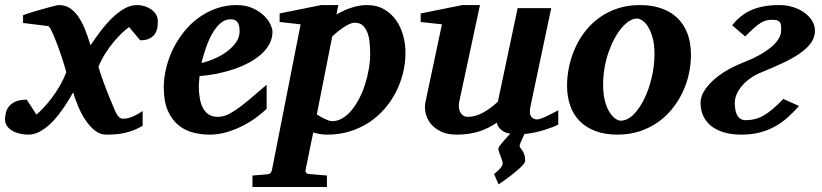

<svg xmlns="http://www.w3.org/2000/svg" viewBox="-38 -520 3248 759"><path d="M585.9 -437Q585.9 -427.2 584.5 -414.1Q583 -400.9 576.4 -389.2Q569.8 -377.4 555.7 -369.1Q541.5 -360.8 516.1 -360.8L472.2 -413.1Q460 -404.3 443.8 -389.2Q427.7 -374 410.9 -353.8Q394 -333.5 378.4 -308.8Q362.8 -284.2 351.1 -255.9Q353.5 -247.1 358.9 -231.2Q364.3 -215.3 370.8 -196.8Q377.4 -178.2 384.8 -159.2Q392.1 -140.1 398.9 -125Q405.8 -109.9 410.9 -96.4Q416 -83 421.4 -72.8Q426.8 -62.5 433.1 -56.6Q439.5 -50.8 448.2 -50.8Q452.1 -50.8 458.7 -51.3Q465.3 -51.8 474.6 -54.7Q483.9 -57.6 496.6 -63.7Q509.3 -69.8 525.9 -81.1V-22.9Q508.8 -12.7 492.2 -6.1Q475.6 0.5 458.5 4.6Q441.4 8.8 422.6 10.5Q403.8 12.2 381.8 12.2Q357.4 12.2 336.9 -4.2Q316.4 -20.5 299.8 -45.4Q283.2 -70.3 271 -99.6Q258.8 -128.9 251 -154.8Q247.1 -148.4 238.8 -133.8Q230.5 -119.1 218 -100.6Q205.6 -82 189.9 -62Q174.3 -42 155.8 -25.6Q137.2 -9.3 116.7 1.5Q96.2 12.2 74.2 12.2Q56.6 12.2 40 8.3Q23.4 4.4 10.5 -3.2Q-2.4 -10.7 -10.3 -22Q-18.1 -33.2 -18.1 -47.9Q-18.1 -59.6 -15.1 -73.2Q-12.2 -86.9 -3.2 -98.6Q5.9 -110.4 22.9 -118.2Q40 -126 67.9 -126L106 -66.9Q119.1 -78.1 134.8 -94.7Q150.4 -111.3 166.5 -132.6Q182.6 -153.8 197.5 -179.2Q212.4 -204.6 224.1 -233.9Q221.7 -243.7 216.6 -261Q211.4 -278.3 204.6 -298.3Q197.8 -318.4 190.2 -339.4Q182.6 -360.4 175.3 -377.4Q168 -394.5 161.9 -405.5Q155.8 -416.5 151.9 -417L53.2 -429.2V-460Q59.1 -462.4 71 -466.3Q83 -470.2 97.7 -474.6Q112.3 -479 127.9 -483.4Q143.6 -487.8 157.2 -491.5Q170.9 -495.1 181.2 -497.6Q191.4 -500 194.8 -500Q218.3 -500 236.6 -488.8Q254.9 -477.5 269.8 -456.8Q284.7 -436 296.9 -406.7Q309.1 -377.4 319.8 -340.8Q337.4 -367.2 358.4 -395.3Q379.4 -423.3 403.1 -446.8Q426.8 -470.2 452.1 -485.1Q477.5 -500 503.9 -500Q519 -500 533.9 -495.4Q548.8 -490.7 560.3 -482.4Q571.8 -474.1 578.9 -462.4Q585.9 -450.7 585.9 -437Z M909.2 -396Q909.2 -404.8 908 -413.3Q906.7 -421.9 903.1 -428.7Q899.4 -435.5 892.3 -439.7Q885.3 -443.8 874 -443.8Q850.6 -443.8 832.3 -427.2Q814 -410.6 799.8 -385Q785.6 -359.4 775.4 -328.9Q765.1 -298.3 758.3 -271Q784.2 -276.9 811 -288.6Q837.9 -300.3 859.6 -316.7Q881.3 -333 895.3 -353Q909.2 -373 909.2 -396ZM1039.1 -395Q1039.1 -368.7 1027.1 -346.2Q1015.1 -323.7 994.1 -305.2Q973.1 -286.6 945.1 -271.7Q917 -256.8 885 -246.1Q853 -235.4 818.6 -228.5Q784.2 -221.7 751 -219.2Q750 -210 749 -198.2Q748 -186.5 748 -178.2Q748 -152.3 752 -130.4Q755.9 -108.4 764.6 -92.3Q773.4 -76.2 787.8 -67.1Q802.2 -58.1 823.2 -58.1Q839.4 -58.1 856 -64.5Q872.6 -70.8 894.5 -85.7Q916.5 -100.6 945.8 -125Q975.1 -149.4 1016.1 -185.1V-89.8Q1001.5 -75.7 978 -57.9Q954.6 -40 924.8 -24.4Q895 -8.8 860.8 1.7Q826.7 12.2 790 12.2Q757.3 12.2 725.1 3.9Q692.9 -4.4 667.2 -25.4Q641.6 -46.4 625.5 -82.3Q609.4 -118.2 609.4 -173.8Q609.4 -211.9 618.9 -251Q628.4 -290 646 -326.2Q663.6 -362.3 689 -394Q714.4 -425.8 746.3 -449.2Q778.3 -472.7 816.4 -486.3Q854.5 -500 897 -500Q933.6 -500 960.4 -487.8Q987.3 -475.6 1004.9 -458.7Q1022.5 -441.9 1030.8 -424.1Q1039.1 -406.2 1039.1 -395Z M1425.3 -307.1Q1425.3 -328.1 1423.3 -349.9Q1421.4 -371.6 1415 -389.4Q1408.7 -407.2 1396.7 -418.7Q1384.8 -430.2 1365.2 -430.2Q1354.5 -430.2 1342 -424.3Q1329.6 -418.5 1317.1 -409.9Q1304.7 -401.4 1293.7 -392.1Q1282.7 -382.8 1275.4 -376L1214.4 -67.9Q1220.2 -64 1228 -59.3Q1235.8 -54.7 1244.1 -50.8Q1252.4 -46.9 1260.5 -43.9Q1268.6 -41 1275.4 -41Q1296.4 -41 1315.7 -52.5Q1335 -64 1351.6 -84Q1368.2 -104 1381.8 -130.1Q1395.5 -156.2 1405 -186Q1414.6 -215.8 1419.9 -246.8Q1425.3 -277.8 1425.3 -307.1ZM1564.9 -311Q1564.9 -271 1555.2 -231.4Q1545.4 -191.9 1527.1 -156Q1508.8 -120.1 1481.9 -89.4Q1455.1 -58.6 1420.9 -36.1Q1386.7 -13.7 1345.2 -0.7Q1303.7 12.2 1256.3 12.2Q1237.8 12.2 1223.9 9.5Q1210 6.8 1200.2 3.9L1169.9 151.9Q1168.5 158.7 1172.6 163.3Q1176.8 168 1185.1 168Q1191.9 168.5 1202.1 169.4Q1210.9 170.4 1223.9 171.4Q1236.8 172.4 1254.4 173.8V219.2H960V173.8Q967.8 172.9 978.3 172.4Q988.8 171.9 998 170.9Q1008.8 169.9 1020 168.9Q1027.8 168 1031.7 163.3Q1035.6 158.7 1037.1 151.9L1150.4 -423.8L1067.4 -433.1V-466.8L1231.9 -500H1299.3L1292 -462.9Q1299.8 -467.3 1312.3 -473.6Q1324.7 -480 1340.3 -485.8Q1356 -491.7 1374 -495.8Q1392.1 -500 1412.1 -500Q1451.7 -500 1480.5 -483.2Q1509.3 -466.3 1528.1 -439.5Q1546.9 -412.6 1555.9 -378.9Q1564.9 -345.2 1564.9 -311Z M2168.9 -27.8Q2160.2 -22.9 2145.8 -17.3Q2131.3 -11.7 2113.3 -6.1Q2095.2 -0.5 2075.2 3.7Q2055.2 7.8 2035.2 9.8Q2032.7 15.1 2029.5 22.2Q2026.4 29.3 2023.4 35.9Q2020.5 42.5 2018.3 48.1Q2016.1 53.7 2016.1 56.2Q2016.1 60.5 2019.5 64.7Q2022.9 68.8 2027.1 75.2Q2031.2 81.5 2034.7 91.3Q2038.1 101.1 2038.1 116.2Q2038.1 120.6 2033.4 126.7Q2028.8 132.8 2021.5 140.1Q2014.2 147.5 2004.6 155.3Q1995.1 163.1 1985.4 170.9Q1961.9 189 1933.1 209L1915 168Q1924.3 160.6 1932.1 153.3Q1938.5 147 1943.8 139.9Q1949.2 132.8 1949.2 127Q1949.2 121.1 1946.5 113Q1943.8 105 1940.7 96.9Q1937.5 88.9 1934.8 80.8Q1932.1 72.8 1932.1 66.9Q1932.1 64 1937.3 56.9Q1942.4 49.8 1949.7 41Q1957 32.2 1965.1 23.4Q1973.1 14.6 1979 8.8Q1963.4 5.9 1953.6 0.2Q1943.8 -5.4 1938 -11.7Q1932.1 -18.1 1929.4 -24.4Q1926.8 -30.8 1926.3 -35.2Q1893.1 -12.2 1854.5 0Q1815.9 12.2 1767.1 12.2Q1730 12.2 1704.3 -0.5Q1678.7 -13.2 1663.8 -32.2Q1648.9 -51.3 1644.3 -74Q1639.6 -96.7 1644 -117.2L1709 -423.8L1625 -433.1V-466.8L1790 -500H1859.4L1777.3 -117.2Q1774.9 -105.5 1776.1 -94.7Q1777.3 -84 1781.7 -75.9Q1786.1 -67.9 1793.5 -63Q1800.8 -58.1 1810.1 -58.1Q1826.7 -58.1 1842.5 -62.7Q1858.4 -67.4 1873.3 -75.7Q1888.2 -84 1902.3 -94.7Q1916.5 -105.5 1930.2 -118.2L2008.3 -487.8H2141.1L2059.1 -100.1Q2053.2 -72.3 2061.3 -60.1Q2069.3 -47.9 2085 -47.9Q2088.9 -47.9 2094 -49.1Q2099.1 -50.3 2108.2 -54Q2117.2 -57.6 2131.6 -64.7Q2146 -71.8 2168.9 -84Z M2549.3 -307.1Q2549.3 -343.8 2542 -370.1Q2534.7 -396.5 2524.2 -413.6Q2513.7 -430.7 2501.7 -438.7Q2489.7 -446.8 2480.5 -446.8Q2465.3 -446.8 2449.5 -436.8Q2433.6 -426.8 2418.7 -408.9Q2403.8 -391.1 2390.6 -366.5Q2377.4 -341.8 2367.4 -312.7Q2357.4 -283.7 2351.8 -251.2Q2346.2 -218.8 2346.2 -185.1Q2346.2 -146.5 2353.8 -119.4Q2361.3 -92.3 2372.3 -75.4Q2383.3 -58.6 2395 -50.8Q2406.7 -43 2415.5 -43Q2441.9 -43 2466.1 -66.9Q2490.2 -90.8 2508.8 -128.9Q2527.3 -167 2538.3 -213.9Q2549.3 -260.7 2549.3 -307.1ZM2693.4 -303.2Q2693.4 -263.7 2684.6 -225.1Q2675.8 -186.5 2658.7 -151.6Q2641.6 -116.7 2616.7 -86.7Q2591.8 -56.6 2559.6 -34.7Q2527.3 -12.7 2488 -0.2Q2448.7 12.2 2403.3 12.2Q2352.1 12.2 2314.5 -2.4Q2276.9 -17.1 2252.2 -42.7Q2227.5 -68.4 2215.6 -103.8Q2203.6 -139.2 2203.6 -181.2Q2203.6 -220.2 2212.2 -259Q2220.7 -297.9 2237.1 -333.5Q2253.4 -369.1 2277.8 -399.4Q2302.2 -429.7 2334.2 -452.1Q2366.2 -474.6 2405.5 -487.3Q2444.8 -500 2491.2 -500Q2537.1 -500 2574.5 -487.5Q2611.8 -475.1 2638.2 -450.4Q2664.6 -425.8 2679 -388.9Q2693.4 -352.1 2693.4 -303.2Z M3183.6 -398.9Q3183.6 -373 3168.5 -351.3Q3153.3 -329.6 3125.2 -309.8Q3097.2 -290 3057.1 -271.2Q3017.1 -252.4 2966.8 -231.9Q2946.3 -223.6 2928 -210.4Q2909.7 -197.3 2896 -181.6Q2882.3 -166 2874.5 -148.4Q2866.7 -130.9 2866.7 -113.8Q2866.7 -102.1 2868.4 -89.6Q2870.1 -77.1 2874.8 -67.4Q2879.4 -57.6 2887.9 -51.3Q2896.5 -44.9 2910.6 -44.9Q2928.7 -44.9 2945.8 -49.1Q2962.9 -53.2 2980.5 -63.2Q2998 -73.2 3017.1 -89.4Q3036.1 -105.5 3058.6 -128.9L3120.6 -101.1Q3099.1 -76.7 3075.9 -55.9Q3052.7 -35.2 3025.6 -20Q2998.5 -4.9 2965.8 3.7Q2933.1 12.2 2892.6 12.2Q2855 12.2 2825.2 3.7Q2795.4 -4.9 2774.4 -21.2Q2753.4 -37.6 2742.4 -61Q2731.4 -84.5 2731.4 -113.8Q2731.4 -137.2 2745.4 -159.9Q2759.3 -182.6 2782 -203.1Q2804.7 -223.6 2834.2 -241Q2863.8 -258.3 2895.5 -271Q2931.6 -284.7 2960.2 -300.3Q2988.8 -315.9 3008.8 -332.3Q3028.8 -348.6 3039.3 -365.5Q3049.8 -382.3 3049.8 -398.9V-414.6Q3049.8 -422.4 3047.1 -428.5Q3044.4 -434.6 3037.4 -438.2Q3030.3 -441.9 3016.6 -441.9Q3003.4 -441.9 2992.4 -439.5Q2981.4 -437 2969.5 -429.7Q2957.5 -422.4 2942.9 -409.4Q2928.2 -396.5 2907.7 -376L2856.4 -419.9Q2888.7 -461.4 2933.3 -480.7Q2978 -500 3042.5 -500Q3072.3 -500 3097.9 -491.7Q3123.5 -483.4 3142.6 -469.5Q3161.6 -455.6 3172.6 -437.3Q3183.6 -418.9 3183.6 -398.9Z"/></svg>

Font: Charis SIL CyrE
Style: Bold Italic
Weight: 700
Italic angle: -11°
Foundry: SIL International
Version: Version 5.000